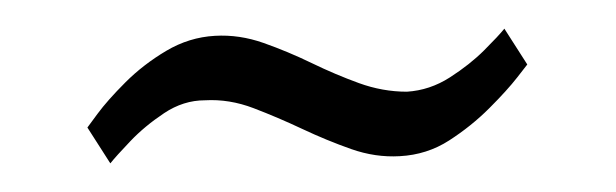

<svg xmlns="http://www.w3.org/2000/svg" viewBox="-20 -578 430 134"><path d="M41 -489Q41 -489 48 -498.5Q55 -508 67.5 -520.5Q80 -533 96 -542.5Q112 -552 130 -553Q147 -554 164 -548Q181 -542 197.5 -534Q214 -526 230.5 -520Q247 -514 264 -514Q280 -515 294 -524Q308 -533 318 -543Q328 -553 332 -558L348 -533Q348 -533 341 -524Q334 -515 321.5 -502.5Q309 -490 293.5 -480Q278 -470 259 -469Q242 -468 225 -474Q208 -480 191 -488Q174 -496 157 -502.5Q140 -509 123 -508Q108 -508 94.5 -499Q81 -490 71 -479.5Q61 -469 57 -464Z"/></svg>

Font: Genos Medium
Style: Italic
Weight: 500
Italic angle: -8°
Designer: Robert E. Leuschke
Foundry: Robert E. Leuschke
Version: Version 1.010